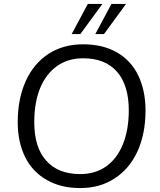

<svg xmlns="http://www.w3.org/2000/svg" viewBox="-20 -946 812 975"><path d="M387 9Q289 9 218 -32Q145 -73 108 -148Q70 -224 70 -326Q70 -444 111 -535Q151 -623 227 -673Q302 -721 402 -721Q501 -721 572 -681Q644 -640 681 -565Q719 -487 719 -385Q719 -267 678 -177Q637 -88 562 -40Q488 9 387 9ZM387 -62Q464 -62 519 -101Q574 -140 604 -213Q634 -287 634 -386Q634 -513 574 -582Q514 -650 402 -650Q326 -650 270 -611Q214 -571 184 -499Q154 -426 154 -325Q154 -197 215 -130Q275 -62 387 -62ZM344 -773 426 -926H500L388 -773ZM464 -773 546 -926H620L508 -773Z"/></svg>

Font: PRinguin Sans
Style: Italic
Weight: 400
Designer: Vernon Adams
Foundry: Vernon Adams
Version: ""